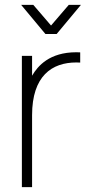

<svg xmlns="http://www.w3.org/2000/svg" viewBox="-20 -770 375 790"><path d="M167 -630H213L313 -750H263L190 -665L117 -750H67ZM310 -554.5C304.5 -555 299.5 -555 294 -555C184 -555 135.5 -499 112 -458.5V-540H70V0H112V-296C112 -458 194 -513 294 -513C299.5 -513 304.5 -513 310 -512.5Z"/></svg>

Font: Vela Sans ExtLt
Style: Regular
Weight: 200
Designer: Principal design: Mikhail Sharanda - project Manrope.
Design modification: Ravid Balaliev
Foundry: Mikhail Sharanda
Version: Version 1.001